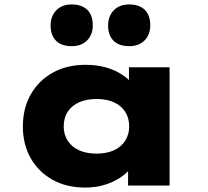

<svg xmlns="http://www.w3.org/2000/svg" viewBox="-20 -836 936 865"><path d="M364 9Q279 9 216 -26.5Q153 -62 118 -124Q83 -186 83 -266Q83 -348 118.5 -410.5Q154 -473 217.5 -508.5Q281 -544 365 -544Q414 -544 454.5 -533Q495 -522 525.5 -502.5Q556 -483 576 -460.5Q596 -438 604 -416L561 -412V-533H744V0H557V-143L596 -131Q591 -105 571 -80Q551 -55 520.5 -35Q490 -15 450.5 -3Q411 9 364 9ZM415 -144Q461 -144 493.5 -159Q526 -174 544 -202Q562 -230 562 -266Q562 -305 544 -332.5Q526 -360 493.5 -375Q461 -390 415 -390Q369 -390 336 -375Q303 -360 285 -332.5Q267 -305 267 -266Q267 -230 285 -202Q303 -174 336 -159Q369 -144 415 -144ZM562 -628Q516 -628 491.5 -652.5Q467 -677 467 -721Q467 -763 492.5 -789.5Q518 -816 562 -816Q607 -816 632 -792Q657 -768 657 -722Q657 -680 631.5 -654Q606 -628 562 -628ZM303 -628Q257 -628 232.5 -652.5Q208 -677 208 -721Q208 -763 233.5 -789.5Q259 -816 303 -816Q348 -816 373 -792Q398 -768 398 -722Q398 -680 372.5 -654Q347 -628 303 -628Z"/></svg>

Font: Lexend Mega ExtraBold
Style: Regular
Weight: 800
Designer: Bonnie Shaver-Troup, Thomas Jockin
Foundry: Lexend
Version: Version 1.007